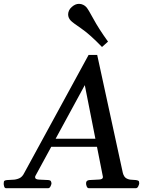

<svg xmlns="http://www.w3.org/2000/svg" viewBox="-67 -993 758 1013"><path d="M475.1 -64.5 380.4 -543.9 119.6 -64.5Q118.7 -62.5 118.4 -60.8Q118.2 -59.1 118.2 -57.6Q118.2 -46.4 138.9 -45.4Q159.7 -44.4 189 -43Q198.2 -42 201.2 -37.4Q204.1 -32.7 204.6 -24.9Q204.1 -19.5 199.5 -9.8Q194.8 0 186.5 0H-34.7Q-42.5 0 -45.2 -9.8Q-47.9 -19.5 -47.4 -24.9Q-47.4 -36.1 -43.7 -39.1Q-40 -42 -29.8 -43Q-17.6 -44.4 -0.2 -44.7Q17.1 -44.9 33.9 -52Q50.8 -59.1 61 -80.6L400.4 -703.1H445.8L581.1 -80.6Q586.9 -59.1 599.9 -52Q612.8 -44.9 627 -44.7Q641.1 -44.4 650.4 -43Q660.2 -41.5 663.8 -38.8Q667.5 -36.1 667.5 -24.9Q667 -19.5 662.4 -9.8Q657.7 0 649.4 0H402.3Q394 0 390.4 -9.8Q386.7 -19.5 387.2 -24.9Q386.2 -41 403.8 -43Q434.6 -44.9 455.3 -45.7Q476.1 -46.4 476.1 -59.1Q476.1 -60.5 475.1 -64.5ZM189 -218.3 201.7 -261.2H468.3L475.1 -218.3ZM471.2 -745.1Q406.7 -812 361.6 -842.8Q316.4 -873.5 306.2 -884.3Q292.5 -898.9 292.5 -917Q292.5 -926.8 296.9 -937Q301.3 -947.3 312 -956.5Q330.1 -972.7 349.6 -972.7Q361.8 -972.7 372.1 -967.5Q382.3 -962.4 388.7 -955.1Q398.4 -944.3 425.8 -893.6Q453.1 -842.8 502.9 -773.4Z"/></svg>

Font: Gelasio
Style: Italic
Weight: 400
Italic angle: -8.5°
Designer: Eben Sorkin
Foundry: Eben Sorkin
Version: Version 1.008